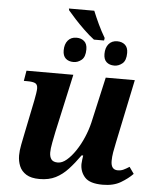

<svg xmlns="http://www.w3.org/2000/svg" viewBox="-59 -920 791 980"><g transform="rotate(5 336.5 -430.5)"><path d="M395 -724Q370 -743 343 -769Q316 -795 293 -820Q270 -845 256 -862L254 -871H384Q397 -839 413.5 -804Q430 -769 449 -737L447 -724ZM301 -601Q276 -601 261 -614.5Q246 -628 246 -656Q246 -688 262 -707Q278 -726 306 -726Q330 -726 345.5 -712.5Q361 -699 361 -671Q361 -632 342 -616.5Q323 -601 301 -601ZM510 -601Q485 -601 470 -614.5Q455 -628 455 -656Q455 -688 471 -707Q487 -726 515 -726Q539 -726 554.5 -712.5Q570 -699 570 -671Q570 -632 551 -616.5Q532 -601 510 -601ZM504 10Q438 10 412.5 -18Q387 -46 387 -86Q387 -94 389 -108.5Q391 -123 392 -130H384Q355 -89 326 -57.5Q297 -26 262.5 -8.5Q228 9 180 9Q137 9 112 -6.5Q87 -22 76.5 -47.5Q66 -73 66 -102Q66 -127 72 -157Q78 -187 83 -212L119 -388Q123 -408 125.5 -425Q128 -442 128 -450Q128 -470 116 -476.5Q104 -483 75 -483H57L66 -536H306L240 -237Q235 -213 229 -181.5Q223 -150 223 -131Q223 -109 232.5 -96Q242 -83 266 -83Q288 -83 311 -102.5Q334 -122 355.5 -154Q377 -186 393.5 -224.5Q410 -263 419 -301L472 -536H621L553 -211Q547 -184 543 -160Q539 -136 539 -115Q539 -70 574 -70Q590 -70 603 -76Q616 -82 633 -93L657 -59Q633 -34 596 -12Q559 10 504 10Z"/></g></svg>

Font: Noto Serif
Style: Bold Italic
Weight: 700
Italic angle: -12°
Designer: Monotype Design Team
Foundry: Monotype Imaging Inc.
Version: Version 2.013